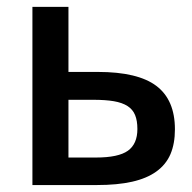

<svg xmlns="http://www.w3.org/2000/svg" viewBox="-20 -532 552 552"><path d="M176.8 -325.2H261.2Q376.5 -325.2 429.7 -284.9Q482.9 -244.6 482.9 -160.2Q482.9 -118.7 470 -88.6Q457 -58.6 429.4 -38.8Q401.9 -19 359.6 -9.5Q317.4 0 258.8 0H73.2V-512.2H176.8ZM375 -161.1Q375 -185.1 368.4 -201.2Q361.8 -217.3 346.7 -227.1Q331.5 -236.8 307.4 -241Q283.2 -245.1 248 -245.1H176.8V-79.1H255.9Q320.3 -79.1 347.7 -98.6Q375 -118.2 375 -161.1Z"/></svg>

Font: Lorenzo Sans Medium
Style: Regular
Weight: 500
Foundry: Intel Corporation
Version: Version 1.00; ttfautohint (v1.5)